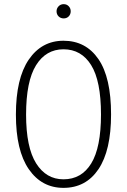

<svg xmlns="http://www.w3.org/2000/svg" viewBox="-20 -889 608 920"><path d="M318.8 -835Q318.8 -820.3 309.3 -810.5Q299.8 -800.8 285.2 -800.8Q270.5 -800.8 260.7 -810.5Q251 -820.3 251 -835Q251 -848.6 260.7 -858.9Q270.5 -869.1 285.2 -869.1Q299.8 -869.1 309.3 -859.1Q318.8 -849.1 318.8 -835ZM284.2 -693.8Q391.1 -693.8 451.7 -605.7Q512.2 -517.6 512.2 -340.8Q512.2 -168 451.9 -78.4Q391.6 11.2 284.2 11.2Q179.7 11.2 117.9 -78.4Q56.2 -168 56.2 -339.8Q56.2 -513.2 117.9 -603.5Q179.7 -693.8 284.2 -693.8ZM284.2 -652.8Q200.2 -652.8 152.6 -576.2Q105 -499.5 105 -339.8Q105 -183.1 153.1 -106.4Q201.2 -29.8 284.2 -29.8Q370.6 -29.8 417.2 -106Q463.9 -182.1 463.9 -340.8Q463.9 -501.5 416.7 -577.1Q369.6 -652.8 284.2 -652.8Z"/></svg>

Font: Fira Sans Compressed ExtraLight
Style: Regular
Weight: 250
Width: 1
Designer: Carrois Corporate & Edenspiekermann AG
Foundry: Carrois Corporate GbR & Edenspiekermann AG
Version: Version 4.203;PS 004.203;hotconv 1.0.88;makeotf.lib2.5.64775